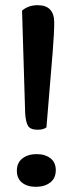

<svg xmlns="http://www.w3.org/2000/svg" viewBox="-20 -700 285 740"><path d="M125 -680Q189 -680 189 -613Q189 -573 183 -499L159 -209Q147 -200 125 -200Q97 -200 88 -215Q79 -230 77 -264L65 -659Q89 -680 125 -680ZM195 -44Q195 -13 173.5 3.5Q152 20 118 20Q85 20 65 4Q45 -12 45 -42Q45 -73 66.5 -89.5Q88 -106 121 -106Q154 -106 174.5 -90Q195 -74 195 -44Z"/></svg>

Font: Sansita
Style: Regular
Weight: 400
Designer: Pablo Cosgaya
Foundry: Omnibus-Type
Version: Version 1.006;hotconv 1.0.109;makeotfexe 2.5.65596